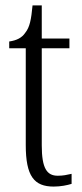

<svg xmlns="http://www.w3.org/2000/svg" viewBox="-20 -678 303 708"><path d="M178 10C204 10 228 5 244 0V-37C226 -33 213 -30 193 -30C153 -30 134 -57 134 -142V-500H236V-536H134V-658H100C95 -606 90 -578 73 -557C61 -539 42 -529 14 -525V-500H75V-143C75 -28 106 10 178 10Z"/></svg>

Font: Noto Serif Hebrew ExtraCondensed Light
Style: Regular
Weight: 300
Width: 2
Designer: Monotype Design Team
Foundry: Monotype Imaging Inc.
Version: Version 2.004